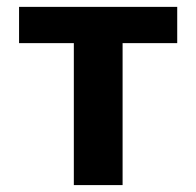

<svg xmlns="http://www.w3.org/2000/svg" viewBox="-20 -536 568 556"><path d="M35.2 -411.1V-516.1H493.2V-411.1H335V0H193.8V-411.1Z"/></svg>

Font: LT Superior
Style: Bold
Weight: 400
Designer: Daniel Lyons
Foundry: LyonsType
Version: Version 1.000